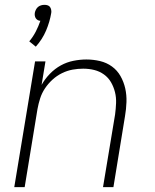

<svg xmlns="http://www.w3.org/2000/svg" viewBox="-20 -774 640 794"><path d="M39 0 125 -520H168L152 -423Q166 -448 186.5 -469Q207 -490 231.5 -503.5Q256 -517 283.5 -522.5Q311 -528 337 -528Q366 -528 393.5 -521.5Q421 -515 443 -499Q465 -483 478.5 -459Q492 -435 498 -408Q504 -381 503 -352Q502 -323 497 -294L449 0H406L456 -301Q459 -324 460 -347.5Q461 -371 455.5 -393Q450 -415 439 -434Q428 -453 410 -466Q392 -479 370 -484.5Q348 -490 324 -490Q302 -490 280 -486Q258 -482 236.5 -471.5Q215 -461 197 -444.5Q179 -428 166 -408.5Q153 -389 146 -367Q139 -345 135 -323L82 0ZM128 -581 101 -603Q117 -622 128 -643.5Q139 -665 147 -688Q141 -688 136 -691Q131 -694 128 -698.5Q125 -703 124 -709Q123 -715 124 -721Q125 -727 128.5 -734Q132 -741 137.5 -745.5Q143 -750 150 -752Q157 -754 164 -754Q171 -754 177 -752Q183 -750 186.5 -745.5Q190 -741 191.5 -734Q193 -727 192 -721Q186 -684 170.5 -647.5Q155 -611 128 -581Z"/></svg>

Font: Iosevka Aile Extralight
Style: Italic
Weight: 200
Italic angle: -9°
Designer: Belleve Invis
Foundry: Belleve Invis
Version: Version 31.1.0; ttfautohint (v1.8.4)